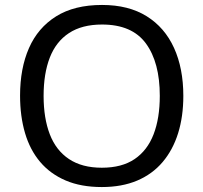

<svg xmlns="http://www.w3.org/2000/svg" viewBox="-20 -745 821 775"><path d="M720 -358Q720 -275 699 -207.5Q678 -140 636.5 -91Q595 -42 533.5 -16Q472 10 391 10Q307 10 245 -16.5Q183 -43 142 -91.5Q101 -140 81 -208Q61 -276 61 -359Q61 -469 97 -551Q133 -633 206.5 -679Q280 -725 392 -725Q499 -725 572 -679.5Q645 -634 682.5 -551.5Q720 -469 720 -358ZM156 -358Q156 -268 181 -203Q206 -138 258.5 -103Q311 -68 391 -68Q472 -68 523.5 -103Q575 -138 600 -203Q625 -268 625 -358Q625 -493 569 -569.5Q513 -646 392 -646Q311 -646 258.5 -611.5Q206 -577 181 -512.5Q156 -448 156 -358Z"/></svg>

Font: hexltamil05
Style: Book
Weight: 400
Designer: Jelle Bosma - Monotype Design Team
Foundry: Monotype Imaging Inc.
Version: Version 2.003